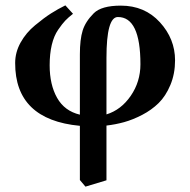

<svg xmlns="http://www.w3.org/2000/svg" viewBox="-20 -466 717 723"><path d="M508.8 -224.1Q508.8 -402.3 423.8 -401.9Q380.9 -401.9 380.9 -248V-35.2Q436 -52.2 472.4 -105.2Q508.8 -158.2 508.8 -224.1ZM301.8 236.8 280.8 211.9V7.8Q36.6 -15.1 37.1 -229Q37.1 -269 57.6 -305.9Q78.1 -342.8 112.1 -370.8Q146 -398.9 172.1 -415.5Q198.2 -432.1 226.1 -445.8L254.9 -414.1Q236.8 -399.9 225.8 -388.4Q214.8 -377 199 -354Q183.1 -331.1 175 -297.1Q167 -263.2 167 -220.2Q167 -147 195.1 -97.4Q223.1 -47.9 280.8 -34.2V-261.2Q280.8 -317.4 291.3 -351.1Q301.8 -384.8 333 -416Q361.8 -444.8 435.1 -444.8Q524.9 -444.8 582 -382.3Q639.2 -319.8 639.2 -238.8Q639.2 -188 621.6 -146Q604 -104 577.4 -77.9Q550.8 -51.8 515.4 -33.4Q480 -15.1 447.5 -6.1Q415 2.9 380.9 6.8V212.9Z"/></svg>

Font: Linux Biolinum
Style: Bold
Weight: 700
Designer: Philipp H. Poll
Foundry: Philipp H. Poll
Version: Version 1.3.2 ; ttfautohint (v0.9)